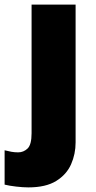

<svg xmlns="http://www.w3.org/2000/svg" viewBox="-71 -573 415 833"><path d="M52 240Q29 240 -1 236.5Q-31 233 -51 228V79Q-35 83 -21.5 85.5Q-8 88 8 88Q31 88 48.5 71.5Q66 55 66 5V-553H257V45Q257 95 237.5 139.5Q218 184 173 212Q128 240 52 240Z"/></svg>

Font: Noto Sans Bengali UI Black
Style: Regular
Weight: 900
Designer: Jelle Bosma - Monotype Design Team
Foundry: Monotype Imaging Inc.
Version: Version 2.003; ttfautohint (v1.8.4.7-5d5b)